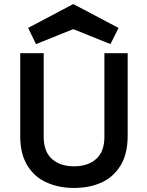

<svg xmlns="http://www.w3.org/2000/svg" viewBox="-20 -923 727 949"><path d="M346 6Q271 6 211 -21Q151 -47 115.5 -104.5Q80 -162 80 -250V-660H196V-246Q196 -174 236.5 -137.5Q277 -101 346 -101Q415 -101 455.5 -137.5Q496 -174 496 -246V-660H611V-250Q611 -163 576 -105Q540 -47 481 -20.5Q422 6 346 6ZM342 -903 566 -785 526 -705 342 -779 158 -705 119 -785Z"/></svg>

Font: Lil Grotesk Bold
Style: Regular
Weight: 700
Designer: Bastien Sozeau
Foundry: NBR — Bastien Sozeau
Version: Version 4.002; ttfautohint (v1.8.4.7-5d5b)